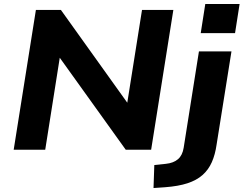

<svg xmlns="http://www.w3.org/2000/svg" viewBox="-20 -755 1228 968"><path d="M49 0 161 -705H287L634 -220H619L696 -705H854L742 0H614L269 -481H284L208 0ZM992 -588 1015 -735H1188L1165 -588ZM754 193 758 77 816 71Q855 67 877.5 47.5Q900 28 906 -10L983 -496H1147L1072 -26Q1065 24 1048 62.5Q1031 101 1001 127.5Q971 154 925 169Q879 184 812 189Z"/></svg>

Font: Nunito Sans 10pt SemiExpanded ExtraBold
Style: Italic
Weight: 800
Width: 6
Italic angle: -9°
Designer: Vernon Adams
Foundry: Vernon Adams
Version: Version 3.101;gftools[0.9.27]